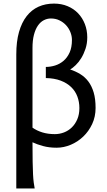

<svg xmlns="http://www.w3.org/2000/svg" viewBox="-20 -811 599 1070"><path d="M161.1 -99.6Q184.6 -83 215.8 -73.2Q247.1 -63.5 285.6 -63.5Q312 -63.5 336.7 -73Q361.3 -82.5 380.4 -101.1Q399.4 -119.6 410.9 -146.7Q422.4 -173.8 422.4 -209Q422.4 -243.2 411.1 -273.2Q399.9 -303.2 376.7 -325.7Q353.5 -348.1 318.4 -361.6Q283.2 -375 235.4 -376V-438Q261.2 -438 287.1 -446Q313 -454.1 334 -471.9Q355 -489.7 367.9 -518.3Q380.9 -546.9 380.9 -588.4Q380.9 -610.4 372.3 -631.8Q363.8 -653.3 348.4 -670.2Q333 -687 311.5 -697.5Q290 -708 263.7 -708Q242.7 -708 223.9 -698.2Q205.1 -688.5 191.2 -668.2Q177.2 -647.9 169.2 -617.2Q161.1 -586.4 161.1 -543.9ZM371.1 -423.8Q401.9 -413.6 427.7 -397.7Q453.6 -381.8 472.4 -356.9Q491.2 -332 502 -295.9Q512.7 -259.8 512.7 -209.5Q512.7 -160.6 493.7 -119.9Q474.6 -79.1 443.8 -49.8Q413.1 -20.5 374.3 -4.2Q335.4 12.2 295.4 12.2Q253.9 12.2 220 2.9Q186 -6.3 161.1 -18.1Q161.1 46.4 161.9 89.1Q162.6 131.8 164.1 160.2Q165.5 188.5 168 206.3Q170.4 224.1 173.3 239.3H70.8V-507.8Q70.8 -579.6 85.9 -632.8Q101.1 -686 128.7 -721.2Q156.2 -756.3 194.8 -773.7Q233.4 -791 280.8 -791Q322.3 -791 356.7 -776.6Q391.1 -762.2 415.3 -736.8Q439.5 -711.4 452.9 -677Q466.3 -642.6 466.3 -603Q466.3 -568.4 456.5 -539.1Q446.8 -509.8 432.6 -486.8Q418.5 -463.9 401.6 -447.8Q384.8 -431.6 371.1 -423.8Z"/></svg>

Font: Andika FrenchTight
Style: Regular
Weight: 400
Designer: Victor Gaultney, Annie Olsen, Julie Remington, Don Collingsworth, Eric Hays, Becca Hirsbrunner
Foundry: SIL International
Version: Version 5.000 ; Dig1 Dig4Opn Dig7 LnSpcTght